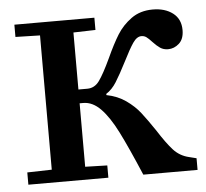

<svg xmlns="http://www.w3.org/2000/svg" viewBox="-44 -578 669 624"><g transform="rotate(-5 291.0 -266.0)"><path d="M104 -42V-480L24 -482V-522H285V-482L213 -480V-294H242Q266 -294 281.5 -315.5Q297 -337 320 -386Q341 -432 359 -461Q377 -490 406 -511Q435 -532 476 -532Q516 -532 541.5 -512.5Q567 -493 567 -457Q567 -428 551 -413.5Q535 -399 515 -399Q500 -399 489 -406.5Q478 -414 466 -427Q455 -439 448 -444Q441 -449 432 -449Q417 -449 404 -430Q391 -411 371 -371Q350 -330 335.5 -307Q321 -284 302 -272V-268Q338 -261 365 -242Q392 -223 410 -200Q428 -177 453 -140Q481 -96 501.5 -73.5Q522 -51 552 -44L576 -38V0H399Q360 -92 334 -143.5Q308 -195 281.5 -222Q255 -249 225 -249H213V-42L285 -40V0H24V-40Z"/></g></svg>

Font: Minipax
Style: Bold
Weight: 500
Designer: Raphaël Ronot, Igor Stepanchenko (Cyrillic)
Foundry: steppetype
Version: Version 1.002